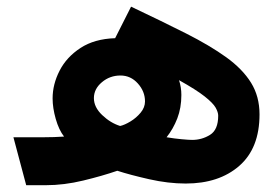

<svg xmlns="http://www.w3.org/2000/svg" viewBox="-20 -545 823 565"><path d="M19.5 -141.1H108.4Q124.5 -141.1 138.9 -141.6Q153.3 -142.1 168.5 -143.1Q153.3 -162.6 144 -195.1Q134.8 -227.5 134.8 -255.4Q134.8 -296.9 155.3 -336.9Q175.8 -377 216.8 -403.8Q257.8 -430.7 318.8 -432.6L365.7 -525.4Q456.5 -482.4 527.1 -446.8Q597.7 -411.1 645.8 -376.5Q693.8 -341.8 718.8 -301.5Q743.7 -261.2 743.7 -208.5Q743.7 -108.9 684.1 -56.9Q624.5 -4.9 526.4 -4.9Q475.1 -4.9 418.9 -17.6Q362.8 -30.3 325.2 -42.5Q281.2 -27.3 224.9 -13.7Q168.5 0 114.7 0H57.1ZM256.3 -256.3Q256.3 -229.5 280.8 -206.3Q305.2 -183.1 333.5 -174.3Q346.7 -177.2 364 -187.7Q381.3 -198.2 394 -213.6Q406.7 -229 406.7 -246.6Q406.7 -275.9 385.7 -299.3Q364.7 -322.8 334.5 -322.8Q303.2 -322.8 279.8 -303Q256.3 -283.2 256.3 -256.3ZM470.2 -141.1Q493.2 -137.2 514.6 -135.3Q536.1 -133.3 545.4 -133.3Q574.2 -133.3 598.1 -148.2Q622.1 -163.1 622.1 -204.6Q622.1 -214.8 614.5 -228.3Q606.9 -241.7 582.3 -261.2Q557.6 -280.8 506.8 -309.1Q513.7 -288.1 513.7 -265.6Q513.7 -227.5 501.7 -196.5Q489.7 -165.5 470.2 -141.1Z"/></svg>

Font: Vazirmatn UI ExtraBold
Style: Regular
Weight: 800
Designer: Saber Rastikerdar
Foundry: Saber Rastikerdar
Version: Version 33.003